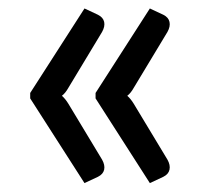

<svg xmlns="http://www.w3.org/2000/svg" viewBox="-20 -486 474 442"><path d="M49.5 -64.5ZM49.5 -259.5V-272L174.5 -466.5L205.5 -452Q217.5 -446 219.8 -435.5Q222 -425 215 -412.5L137.5 -284Q130.5 -271.5 122.5 -265.5Q130.5 -258.5 137.5 -247L215 -118.5Q222 -106 219.8 -95.5Q217.5 -85 205.5 -79L174.5 -64.5ZM200 -259.5V-272L325 -466.5L356 -452Q368 -446 370.2 -435.5Q372.5 -425 365.5 -412.5L288 -284Q281 -271.5 273 -265.5Q281 -258.5 288 -247L365.5 -118.5Q372.5 -106 370.2 -95.5Q368 -85 356 -79L325 -64.5Z"/></svg>

Font: Lato Medium
Style: Regular
Weight: 500
Designer: Lukasz Dziedzic
Foundry: tyPoland Lukasz Dziedzic
Version: Version 2.006; 2014-01-15